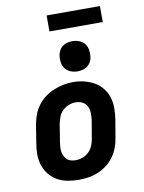

<svg xmlns="http://www.w3.org/2000/svg" viewBox="-99 -988 798 1064"><g transform="rotate(-10 300.0 -456.0)"><path d="M256 8Q224 8 193 2Q162 -4 136 -19Q110 -34 91.5 -57.5Q73 -81 63.5 -110Q54 -139 54 -170.5Q54 -202 60 -234L76 -334Q81 -362 90.5 -388.5Q100 -415 117.5 -438.5Q135 -462 158.5 -480Q182 -498 209 -509Q236 -520 263.5 -525.5Q291 -531 319 -531Q351 -531 381 -523.5Q411 -516 437 -501.5Q463 -487 482 -463Q501 -439 510 -410.5Q519 -382 519 -350Q519 -318 514 -286L497 -186Q493 -159 483 -132Q473 -105 456 -81.5Q439 -58 415.5 -40Q392 -22 365 -11Q338 0 310.5 4Q283 8 256 8ZM258 -102Q278 -102 298 -109Q318 -116 333 -131Q348 -146 356 -165Q364 -184 367 -204L384 -304Q387 -324 386.5 -344.5Q386 -365 377.5 -382.5Q369 -400 351.5 -409Q334 -418 314 -418Q294 -418 274.5 -410.5Q255 -403 240 -388.5Q225 -374 217.5 -355Q210 -336 206 -316L190 -216Q188 -203 187 -189Q186 -175 188 -162.5Q190 -150 195.5 -138Q201 -126 210 -117.5Q219 -109 232 -105.5Q245 -102 258 -102ZM355 -585Q334 -585 315.5 -592.5Q297 -600 285.5 -615Q274 -630 271 -650Q268 -670 271 -691Q274 -705 281 -718Q288 -731 300 -739.5Q312 -748 326.5 -751.5Q341 -755 355 -755Q375 -755 393.5 -747.5Q412 -740 423.5 -725Q435 -710 438 -690Q441 -670 438 -649Q436 -635 428.5 -622Q421 -609 409 -600.5Q397 -592 382.5 -588.5Q368 -585 355 -585ZM539 -830H239V-920H539Z"/></g></svg>

Font: Iosevka Etoile XBdObl
Style: Regular
Weight: 800
Italic angle: -9°
Designer: Belleve Invis
Foundry: Belleve Invis
Version: Version 15.5.2; ttfautohint (v1.8.4)